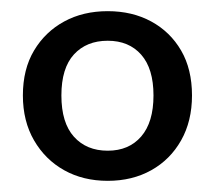

<svg xmlns="http://www.w3.org/2000/svg" viewBox="-20 -734 385 344"><path d="M173 -410Q129 -410 95 -429Q61 -448 41 -482.5Q21 -517 21 -563Q21 -610 41 -643.5Q61 -677 95 -695.5Q129 -714 173 -714Q217 -714 251 -695.5Q285 -677 304.5 -643.5Q324 -610 324 -563Q324 -517 304.5 -482.5Q285 -448 251 -429Q217 -410 173 -410ZM173 -464Q211 -464 233 -489.5Q255 -515 255 -563Q255 -611 233 -636Q211 -661 173 -661Q135 -661 112.5 -636.5Q90 -612 90 -563Q90 -514 112.5 -489Q135 -464 173 -464Z"/></svg>

Font: Nunito SemiBold
Style: Regular
Weight: 600
Designer: Vernon Adams
Foundry: Vernon Adams
Version: Version 3.602